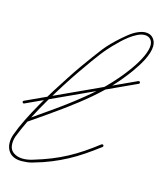

<svg xmlns="http://www.w3.org/2000/svg" viewBox="-134 -731 685 812"><g transform="rotate(15 208.5 -325.5)"><path d="M431.6 -438.2 -15 -232.4Q-16.3 -231.8 -17.6 -231.8Q-20.2 -231.8 -21.8 -233.7Q-23.4 -235.7 -23.4 -237.6Q-23.4 -240.9 -20.2 -242.8L426.4 -448.6Q427.1 -449.2 429 -449.2Q434.9 -449.2 434.9 -442.7Q434.9 -440.1 431.6 -438.2ZM37.1 5.9Q18.2 5.9 5.2 0.7Q-7.8 -4.6 -16 -13.3Q-24.1 -22.1 -28 -33.5Q-31.9 -44.9 -31.9 -56.6Q-31.9 -70.3 -29.3 -80.4Q-26.7 -90.5 -26 -91.8Q-13.7 -126.3 5.5 -165Q24.7 -203.8 46.9 -242.5Q69 -281.2 92.1 -318Q115.2 -354.8 135.4 -385.4Q156.9 -418.6 176.8 -446.6Q196.6 -474.6 211.9 -495.1Q227.2 -515.6 236.3 -527.7Q245.4 -539.7 245.4 -539.7Q245.4 -540.4 258.1 -554.7Q270.8 -569 289.7 -586.9Q308.6 -604.8 330.4 -622.4Q352.2 -640 371.1 -647.8Q389.3 -655.6 403.6 -655.6Q425.1 -655.6 437.2 -641.6Q449.2 -627.6 449.2 -607.4Q449.2 -593.8 444 -577.5Q438.8 -561.2 430.7 -544.9Q422.5 -528.6 412.4 -513Q402.3 -497.4 392.6 -483.7Q363.3 -443.4 331.1 -408.5Q298.8 -373.7 255.9 -336.9Q212.9 -300.1 155.3 -258.1Q97.7 -216.1 17.6 -161.5Q8.5 -142.6 0.3 -124Q-7.8 -105.5 -15 -87.2Q-16.3 -83.3 -17.6 -78.1Q-18.9 -73.6 -19.5 -68Q-20.2 -62.5 -20.2 -56.6Q-20.2 -30.6 -2.9 -17.9Q14.3 -5.2 39.7 -5.2Q59.9 -5.2 82.7 -12.4Q123.7 -24.7 157.9 -38.4Q192.1 -52.1 223 -68.7Q253.9 -85.3 283.5 -105.1Q313.2 -125 345.1 -149.7Q347.7 -151 349 -151Q354.8 -151 354.8 -145.2Q354.8 -141.3 352.9 -140.6Q320.3 -115.9 290 -95.4Q259.8 -74.9 228.2 -57.9Q196.6 -41 161.8 -26.7Q127 -12.4 85.3 -0.7Q72.3 3.3 59.9 4.6Q47.5 5.9 37.1 5.9ZM254.6 -532.6Q253.3 -531.2 242.2 -517.3Q231.1 -503.3 213.9 -479.2Q196.6 -455.1 173.8 -422.2Q151 -389.3 126.6 -350.9Q102.2 -312.5 76.8 -269.9Q51.4 -227.2 28.6 -182.9Q79.4 -218.1 120.1 -247.1Q160.8 -276 193.7 -301.8Q226.6 -327.5 253.3 -350.3Q279.9 -373 302.4 -395.8Q324.9 -418.6 344.7 -441.7Q364.6 -464.8 383.5 -490.9Q410.2 -528 423.8 -557.9Q437.5 -587.9 437.5 -608.1Q437.5 -624.3 428.1 -634.1Q418.6 -643.9 403 -643.9Q388 -643.9 371.4 -635.7Q354.8 -627.6 338.5 -615.2Q322.3 -602.9 307.3 -588.5Q292.3 -574.2 280.6 -561.8Q268.9 -549.5 261.7 -541Q254.6 -532.6 254.6 -532.6Z"/></g></svg>

Font: League Script
Style: League Script
Weight: 400
Foundry: Haley Fiege
Version: Version 1.001